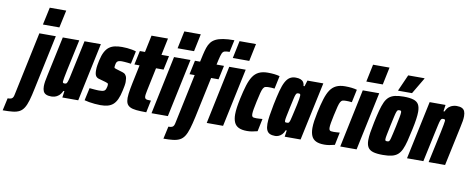

<svg xmlns="http://www.w3.org/2000/svg" viewBox="-183 -1100 4073 1654"><g transform="rotate(10 1853.5 -272.5)"><path d="M105 -590 138 -743H282L249 -590ZM-108 198 -84 89Q-61 89 -50.5 83.5Q-40 78 -35.5 67Q-31 56 -28 39L88 -510H232L131 -35Q118 29 105.5 71.5Q93 114 77 139.5Q61 165 38 177.5Q15 190 -20.5 194Q-56 198 -108 198Z M283 8Q255 8 237.5 0Q220 -8 212.5 -25Q205 -42 205 -68Q205 -86 208.5 -109.5Q212 -133 219 -163L293 -510H437L378 -236Q369 -193 365 -170Q361 -147 360 -136Q360 -130 362 -127Q364 -124 368 -123Q372 -122 377 -122Q386 -122 391 -125Q396 -128 401 -140.5Q406 -153 412.5 -181Q419 -209 429 -258L483 -510H626L518 0H379L387 -57H378Q365 -29 348 -15Q331 -1 314 3.5Q297 8 283 8Z M712 8Q689 8 663 5.5Q637 3 613 -1Q589 -5 572 -10L596 -120Q605 -119 616 -118Q627 -117 638.5 -116Q650 -115 660.5 -114.5Q671 -114 679 -114Q694 -114 706 -115.5Q718 -117 726.5 -122.5Q735 -128 739 -141Q741 -148 743.5 -156.5Q746 -165 746 -177Q746 -186 740.5 -189Q735 -192 722 -196L662 -213Q643 -218 633.5 -233Q624 -248 624 -283Q624 -305 628 -328Q632 -351 636 -369Q646 -415 661.5 -444.5Q677 -474 698.5 -490Q720 -506 748.5 -512Q777 -518 811 -518Q832 -518 855 -516Q878 -514 899 -510Q920 -506 934 -501L910 -389Q897 -391 881.5 -392.5Q866 -394 852.5 -395Q839 -396 830 -396Q815 -396 805.5 -393.5Q796 -391 790 -385Q784 -379 781 -368Q780 -362 778 -354Q776 -346 776 -337Q776 -330 780 -327.5Q784 -325 794 -322L840 -308Q852 -305 864.5 -299Q877 -293 885 -277Q893 -261 893 -226Q893 -213 889.5 -192Q886 -171 881 -150Q871 -102 856.5 -71Q842 -40 822 -23Q802 -6 775 1Q748 8 712 8Z M1113 0Q1061 0 1026 -3.5Q991 -7 970.5 -17.5Q950 -28 941.5 -46.5Q933 -65 933 -95Q933 -111 935.5 -130.5Q938 -150 942 -174Q946 -198 952 -226L986 -388H941L967 -510H1012L1043 -658H1187L1156 -510H1222L1196 -388H1130L1088 -188Q1086 -176 1084 -166.5Q1082 -157 1081 -149Q1080 -141 1080 -135Q1080 -122 1085.5 -115.5Q1091 -109 1103 -107.5Q1115 -106 1135 -106Z M1283 -590 1315 -743H1459L1427 -590ZM1159 0 1266 -510H1410L1302 0Z M1298 198 1322 89Q1345 89 1355.5 83.5Q1366 78 1370.5 67Q1375 56 1378 39L1468 -388H1423L1449 -510H1494L1508 -574Q1516 -609 1525 -636Q1534 -663 1549.5 -683.5Q1565 -704 1590.5 -717Q1616 -730 1655.5 -736.5Q1695 -743 1753 -743L1730 -637Q1701 -637 1686.5 -632.5Q1672 -628 1664.5 -611Q1657 -594 1648 -555L1638 -510H1703L1677 -388H1612L1537 -35Q1523 29 1510 71.5Q1497 114 1480.5 139.5Q1464 165 1440 177.5Q1416 190 1381.5 194Q1347 198 1298 198ZM1766 -590 1798 -743H1942L1910 -590ZM1642 0 1749 -510H1893L1785 0Z M1995 8Q1949 8 1921.5 -5.5Q1894 -19 1882 -47Q1870 -75 1870 -116Q1870 -144 1875 -178.5Q1880 -213 1889 -255Q1904 -325 1919.5 -375Q1935 -425 1956 -456.5Q1977 -488 2008.5 -503Q2040 -518 2086 -518Q2117 -518 2143 -515Q2169 -512 2190 -506L2166 -393Q2153 -395 2139.5 -395.5Q2126 -396 2115 -396Q2098 -396 2086.5 -393Q2075 -390 2067 -376.5Q2059 -363 2051.5 -334.5Q2044 -306 2033 -255Q2024 -213 2019.5 -187Q2015 -161 2015 -145Q2015 -130 2019.5 -123.5Q2024 -117 2033 -115.5Q2042 -114 2056 -114Q2068 -114 2082 -115Q2096 -116 2109 -117L2086 -6Q2060 1 2038 4.5Q2016 8 1995 8Z M2241 8Q2213 8 2194.5 -0.5Q2176 -9 2167 -29.5Q2158 -50 2158 -85Q2158 -115 2164.5 -156.5Q2171 -198 2182 -255Q2197 -329 2210.5 -379.5Q2224 -430 2240.5 -460.5Q2257 -491 2278.5 -504.5Q2300 -518 2330 -518Q2356 -518 2373 -511Q2390 -504 2398.5 -490.5Q2407 -477 2408 -458H2417L2433 -510H2572L2463 0H2324L2332 -56H2323Q2314 -32 2300 -18Q2286 -4 2270.5 2Q2255 8 2241 8ZM2320 -122Q2327 -122 2332 -123Q2337 -124 2341 -130.5Q2345 -137 2349 -151Q2352 -161 2357 -183.5Q2362 -206 2368.5 -234Q2375 -262 2381 -290Q2387 -318 2390.5 -340Q2394 -362 2394 -371Q2394 -383 2389.5 -385.5Q2385 -388 2377 -388Q2368 -388 2363 -385.5Q2358 -383 2353 -371.5Q2348 -360 2342 -332.5Q2336 -305 2325 -255Q2314 -203 2308.5 -176Q2303 -149 2303 -137Q2303 -130 2305 -126.5Q2307 -123 2311 -122.5Q2315 -122 2320 -122Z M2671 8Q2625 8 2597.5 -5.5Q2570 -19 2558 -47Q2546 -75 2546 -116Q2546 -144 2551 -178.5Q2556 -213 2565 -255Q2580 -325 2595.5 -375Q2611 -425 2632 -456.5Q2653 -488 2684.5 -503Q2716 -518 2762 -518Q2793 -518 2819 -515Q2845 -512 2866 -506L2842 -393Q2829 -395 2815.5 -395.5Q2802 -396 2791 -396Q2774 -396 2762.5 -393Q2751 -390 2743 -376.5Q2735 -363 2727.5 -334.5Q2720 -306 2709 -255Q2700 -213 2695.5 -187Q2691 -161 2691 -145Q2691 -130 2695.5 -123.5Q2700 -117 2709 -115.5Q2718 -114 2732 -114Q2744 -114 2758 -115Q2772 -116 2785 -117L2762 -6Q2736 1 2714 4.5Q2692 8 2671 8Z M2934 -590 2966 -743H3110L3078 -590ZM2810 0 2917 -510H3061L2953 0Z M3183 8Q3129 8 3097.5 -1.5Q3066 -11 3052 -34Q3038 -57 3038 -96Q3038 -125 3044 -164Q3050 -203 3061 -255Q3074 -317 3086 -362Q3098 -407 3112 -437.5Q3126 -468 3146.5 -485.5Q3167 -503 3198 -510.5Q3229 -518 3274 -518Q3328 -518 3360 -508Q3392 -498 3405.5 -474.5Q3419 -451 3419 -410Q3419 -382 3413.5 -344Q3408 -306 3397 -255Q3384 -193 3372.5 -148Q3361 -103 3347 -72.5Q3333 -42 3312.5 -24.5Q3292 -7 3260.5 0.5Q3229 8 3183 8ZM3199 -114Q3206 -114 3211 -115.5Q3216 -117 3220 -124Q3224 -131 3228 -146Q3232 -161 3238 -187.5Q3244 -214 3253 -255Q3264 -308 3269.5 -337Q3275 -366 3275 -379Q3275 -387 3273 -390.5Q3271 -394 3267.5 -395Q3264 -396 3258 -396Q3249 -396 3244 -393Q3239 -390 3234 -377Q3229 -364 3222.5 -335Q3216 -306 3205 -255Q3194 -201 3188 -172.5Q3182 -144 3182 -131Q3182 -123 3184 -119.5Q3186 -116 3190 -115Q3194 -114 3199 -114ZM3217 -560 3218 -565 3280 -705H3423L3422 -700L3339 -560Z M3394 0 3502 -510H3641L3633 -453H3642Q3655 -482 3672 -495.5Q3689 -509 3706.5 -513.5Q3724 -518 3737 -518Q3766 -518 3783 -510Q3800 -502 3807.5 -485.5Q3815 -469 3815 -442Q3815 -424 3811.5 -400.5Q3808 -377 3801 -347L3727 0H3583L3642 -274Q3651 -317 3655 -340.5Q3659 -364 3660 -374Q3660 -381 3658 -383.5Q3656 -386 3652.5 -387Q3649 -388 3643 -388Q3634 -388 3629 -385Q3624 -382 3619 -369.5Q3614 -357 3608 -329.5Q3602 -302 3591 -252L3537 0Z"/></g></svg>

Font: Saira Condensed Black
Style: Italic
Weight: 900
Width: 3
Italic angle: -12°
Designer: Hector Gatti with collaboration of the Omnibus-Type team
Foundry: Omnibus-Type
Version: Version 1.101